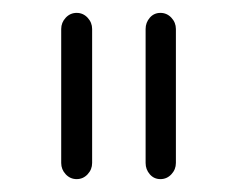

<svg xmlns="http://www.w3.org/2000/svg" viewBox="-20 -735 368 298"><path d="M99 -457Q89 -457 82 -464.5Q75 -472 75 -482V-690Q75 -700 82 -707.5Q89 -715 99 -715Q109 -715 116 -707.5Q123 -700 123 -690V-482Q123 -472 116 -464.5Q109 -457 99 -457ZM229 -457Q219 -457 212.5 -464.5Q206 -472 206 -482V-690Q206 -700 212.5 -707.5Q219 -715 229 -715Q239 -715 246 -707.5Q253 -700 253 -690V-482Q253 -472 246 -464.5Q239 -457 229 -457Z"/></svg>

Font: Zen Kurenaido
Style: ARC
Weight: 400
Designer: Yoshimichi Ohira
Foundry: Positype
Version: Version 1.001